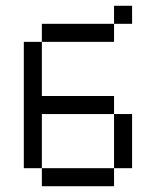

<svg xmlns="http://www.w3.org/2000/svg" viewBox="-20 -645 540 665"><path d="M437.5 -562.5H375V-625H437.5ZM62.5 -500H125V-312.5H375V-250H125V-62.5H62.5ZM125 -62.5H375V0H125ZM125 -562.5H375V-500H125ZM375 -250H437.5V-62.5H375Z"/></svg>

Font: 寒蝉点阵体 16px
Style: Regular
Weight: 400
Designer: Designed by Warren2060
Foundry: ChillType
Version: Version 1.000